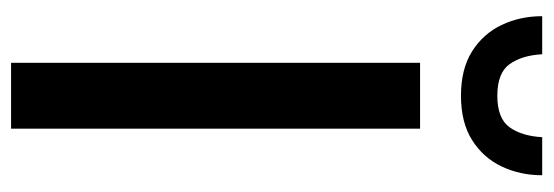

<svg xmlns="http://www.w3.org/2000/svg" viewBox="-338 -636 975 338"><g transform="rotate(90 149.0 -467.5)"><path d="M91 -720H207V0H91ZM149 -792Q102 -792 71 -811.5Q40 -831 24.5 -863.5Q9 -896 9 -935H76Q78 -899 93.5 -877.5Q109 -856 149 -856Q189 -856 204.5 -877.5Q220 -899 222 -935H289Q289 -896 273.5 -863.5Q258 -831 227 -811.5Q196 -792 149 -792Z"/></g></svg>

Font: Kufam Medium
Style: Regular
Weight: 500
Designer: Wael Morcos, Artur Schmal
Foundry: Original Type
Version: Version 1.300; ttfautohint (v1.8.3)